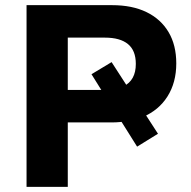

<svg xmlns="http://www.w3.org/2000/svg" viewBox="-20 -725 742 745"><path d="M83 0V-705H415Q493 -705 548.5 -678Q604 -651 634 -600.5Q664 -550 664 -479Q664 -405 630 -351Q596 -297 534 -271L536 -294L593 -206L512 -156L443 -266L472 -254Q461 -253 446 -251.5Q431 -250 415 -250H243V0ZM243 -376H388Q393 -376 398.5 -376.5Q404 -377 409 -377L388 -352L335 -437L413 -484L477 -385L459 -390Q507 -413 507 -477Q507 -529 476.5 -554Q446 -579 387 -579H243Z"/></svg>

Font: Nunito Sans 9pt ExtraBold
Style: Regular
Weight: 800
Version: Version 3.101;gftools[0.9.27]